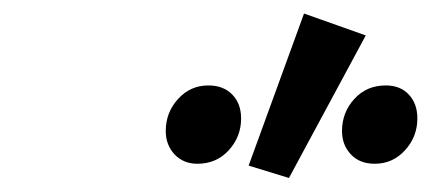

<svg xmlns="http://www.w3.org/2000/svg" viewBox="-20 -821 624 278"><path d="M265.7 -583.9Q245.5 -583.9 232.7 -597.5Q220 -611.1 220 -631.3Q220 -658.2 237.8 -677.7Q255.6 -697.3 281.6 -697.3Q303.5 -697.3 316.3 -684.1Q329.1 -671 329.1 -649.5Q329.1 -623 311.2 -603.4Q293.4 -583.9 265.7 -583.9ZM522.6 -583.9Q500.7 -583.9 488 -597.5Q475.2 -611.1 475.2 -631.3Q475.2 -658.2 493 -677.7Q510.8 -697.3 538.5 -697.3Q559.6 -697.3 571.9 -684.1Q584.3 -671 584.3 -649.5Q584.3 -623 566.4 -603.4Q548.6 -583.9 522.6 -583.9ZM398.4 -563.3 340 -581.2 420.2 -801.4 509.6 -769.7Z"/></svg>

Font: Source Sans Variable
Style: Italic
Weight: 200
Italic angle: -11°
Designer: Paul D. Hunt
Foundry: Adobe Systems Incorporated
Version: Version 3.006;hotconv 1.0.111;makeotfexe 2.5.65597